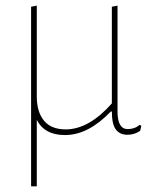

<svg xmlns="http://www.w3.org/2000/svg" viewBox="-20 -473 539 678"><path d="M475.1 -11.2Q455.1 2.9 430.2 2.9Q403.3 2.9 389.2 -15.6Q375 -34.2 375 -79.1H371.1Q333 -39.1 292.5 -17.6Q252 3.9 209 3.9Q137.2 3.9 109.9 -49.8V185.1H89.8V-449.2L109.9 -453.1V-132.8Q109.9 -76.7 136.2 -45.9Q161.6 -16.1 211.9 -16.1Q293.9 -16.1 375 -107.9V-449.2L395 -453.1V-79.1Q395 -17.1 431.2 -17.1Q441.9 -17.1 452.6 -20.5Q464.4 -24.4 473.1 -32.2L479 -28.8Z"/></svg>

Font: Datalegreya
Style: Thin
Weight: 250
Designer: Figs Lab
Foundry: Figs Lab
Version: Version 1.002;PS 001.002;hotconv 1.0.70;makeotf.lib2.5.58329